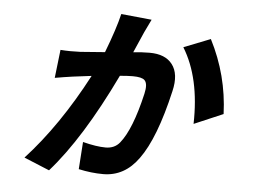

<svg xmlns="http://www.w3.org/2000/svg" viewBox="-50 -694 1100 819"><g transform="rotate(5 500.0 -284.5)"><path d="M568 -617 541 -561 502 -472Q540 -476 572 -476Q639 -476 669 -437Q701 -396 683 -321Q636 -116 570 -26Q511 57 419 57Q369 57 314 45L322 -72Q380 -57 420 -57Q458 -57 480 -84Q529 -144 565 -300Q575 -343 560 -358Q548 -370 509 -370Q488 -370 454 -367Q320 -88 188 61L79 16Q217 -134 334 -356L254 -346Q218 -341 178 -334L192 -455Q233 -452 277 -454Q311 -456 382 -462Q422 -566 437 -630ZM827 -557Q903 -409 909 -243L785 -190Q790 -387 713 -512Z"/></g></svg>

Font: KaiGen Gothic CN Bold
Style: Bold
Weight: 700
Designer: Ryoko NISHIZUKA  (kana & ideographs); Paul D. Hunt (Latin, Greek & Cyrillic); Wenlong ZHANG  (bopomofo); Sandoll Communi
Foundry: Adobe Systems Incorporated
Version: Version 1.002.20150501